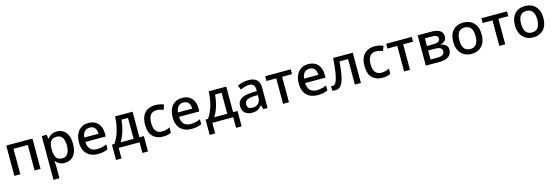

<svg xmlns="http://www.w3.org/2000/svg" viewBox="37 -1805 9547 3301"><g transform="rotate(-15 4811.0 -154.5)"><path d="M83 -539.1V0H189V-453.1H442.9V0H548.8V-539.1Z M983.9 -548.8C941.9 -548.8 908.2 -541 882.3 -524.9C856.4 -508.8 835.9 -489.7 820.8 -466.8H815.9L800.8 -539.1H714.8V240.2H820.8V20C820.8 -5.4 817.9 -42 814 -65.9H820.8C835.9 -45.4 856.4 -27.8 882.3 -12.7C908.2 2.4 941.4 9.8 982.9 9.8C1047.9 9.8 1100.1 -14.2 1140.1 -61.5C1179.7 -108.9 1199.7 -178.7 1199.7 -270C1199.7 -362.8 1180.2 -432.6 1140.6 -479C1101.1 -525.4 1048.8 -548.8 983.9 -548.8ZM959 -461.9C1004.4 -461.9 1037.6 -444.8 1059.1 -411.1C1080.1 -377 1090.8 -330.6 1090.8 -272C1090.8 -213.9 1080.1 -167 1059.1 -131.3C1037.6 -95.2 1004.9 -77.1 960.9 -77.1C907.7 -77.1 871.1 -94.2 851.1 -127.9C831.1 -161.6 820.8 -209 820.8 -271V-287.1C821.3 -345.7 832 -389.6 853 -418.5C873.5 -447.3 908.7 -461.9 959 -461.9Z M1546.9 -548.8C1401.9 -548.8 1303.7 -445.8 1303.7 -265.1C1303.7 -83.5 1412.1 9.8 1568.8 9.8C1606.9 9.8 1639.6 6.8 1667 1C1694.3 -4.9 1721.7 -13.7 1749 -25.9V-113.8C1720.2 -101.6 1692.4 -92.3 1665.5 -85.9C1638.7 -79.6 1607.4 -76.2 1572.8 -76.2C1473.1 -76.2 1415.5 -136.2 1413.1 -247.1H1774.9V-305.2C1774.9 -380.4 1754.4 -439.9 1713.9 -483.4C1673.3 -526.9 1617.7 -548.8 1546.9 -548.8ZM1546.9 -466.8C1588.4 -466.8 1618.7 -453.6 1638.7 -427.7C1658.2 -401.4 1668.5 -367.2 1668.9 -325.2H1415C1422.9 -415.5 1470.7 -466.8 1546.9 -466.8Z M2019.5 -539.1C2017.1 -457 2004.9 -376 1982.9 -295.9C1960.9 -215.8 1928.2 -145 1884.8 -84H1841.8V189H1939.9V0H2311.5V189H2410.6V-84H2331.5V-539.1ZM2227.5 -457V-84H1995.6C2059.6 -179.2 2100.1 -326.7 2111.8 -457Z M2728.5 9.8C2794.4 9.8 2835.9 0 2874.5 -22.9V-115.2C2835.9 -93.8 2792 -79.1 2731.9 -79.1C2638.2 -79.1 2589.8 -144 2589.8 -267.1C2589.8 -395 2638.7 -459 2735.8 -459C2772.9 -459 2817.4 -446.3 2854.5 -432.1L2886.7 -518.1C2852.1 -533.7 2796.9 -548.8 2736.8 -548.8C2687.5 -548.8 2643.6 -539.1 2605 -519.5C2527.8 -480.5 2480.5 -399.4 2480.5 -266.1C2480.5 -170.9 2503.4 -101.1 2548.8 -56.6C2594.2 -12.2 2653.8 9.8 2728.5 9.8Z M3213.9 -548.8C3068.8 -548.8 2970.7 -445.8 2970.7 -265.1C2970.7 -83.5 3079.1 9.8 3235.8 9.8C3273.9 9.8 3306.6 6.8 3334 1C3361.3 -4.9 3388.7 -13.7 3416 -25.9V-113.8C3387.2 -101.6 3359.4 -92.3 3332.5 -85.9C3305.7 -79.6 3274.4 -76.2 3239.7 -76.2C3140.1 -76.2 3082.5 -136.2 3080.1 -247.1H3441.9V-305.2C3441.9 -380.4 3421.4 -439.9 3380.9 -483.4C3340.3 -526.9 3284.7 -548.8 3213.9 -548.8ZM3213.9 -466.8C3255.4 -466.8 3285.6 -453.6 3305.7 -427.7C3325.2 -401.4 3335.4 -367.2 3335.9 -325.2H3082C3089.8 -415.5 3137.7 -466.8 3213.9 -466.8Z M3686.5 -539.1C3684.1 -457 3671.9 -376 3649.9 -295.9C3627.9 -215.8 3595.2 -145 3551.8 -84H3508.8V189H3606.9V0H3978.5V189H4077.6V-84H3998.5V-539.1ZM3894.5 -457V-84H3662.6C3726.6 -179.2 3767.1 -326.7 3778.8 -457Z M4387.7 -548.8C4315.4 -548.8 4247.6 -528.8 4196.8 -502L4230.5 -424.8C4277.3 -447.8 4328.1 -465.8 4382.8 -465.8C4447.8 -465.8 4485.8 -436.5 4485.8 -357.9V-328.1L4393.6 -325.2C4221.7 -319.3 4140.6 -262.2 4140.6 -152.8C4140.6 -96.7 4156.7 -55.7 4189 -29.8C4220.7 -3.4 4261.2 9.8 4309.6 9.8C4355 9.8 4390.6 2.9 4416.5 -10.7C4441.9 -23.9 4466.3 -45.4 4489.7 -75.2H4493.7L4514.6 0H4589.8V-365.2C4589.8 -491.7 4522.5 -548.8 4387.7 -548.8ZM4484.9 -258.8V-211.9C4484.9 -165.5 4471.2 -130.4 4443.4 -106.9C4415.5 -83.5 4381.3 -71.8 4339.8 -71.8C4286.6 -71.8 4249.5 -95.7 4249.5 -151.9C4249.5 -184.1 4261.2 -209 4285.2 -226.6C4309.1 -244.1 4351.6 -254.4 4412.6 -256.8Z M5147 -539.1H4690.9V-454.1H4865.7V0H4970.7V-454.1H5147Z M5459 -548.8C5314 -548.8 5215.8 -445.8 5215.8 -265.1C5215.8 -83.5 5324.2 9.8 5481 9.8C5519 9.8 5551.8 6.8 5579.1 1C5606.4 -4.9 5633.8 -13.7 5661.1 -25.9V-113.8C5632.3 -101.6 5604.5 -92.3 5577.6 -85.9C5550.8 -79.6 5519.5 -76.2 5484.9 -76.2C5385.3 -76.2 5327.6 -136.2 5325.2 -247.1H5687V-305.2C5687 -380.4 5666.5 -439.9 5626 -483.4C5585.4 -526.9 5529.8 -548.8 5459 -548.8ZM5459 -466.8C5500.5 -466.8 5530.8 -453.6 5550.8 -427.7C5570.3 -401.4 5580.6 -367.2 5581.1 -325.2H5327.1C5335 -415.5 5382.8 -466.8 5459 -466.8Z M6251 -539.1H5900.9C5893.6 -427.7 5883.8 -338.4 5872.6 -270.5C5849.1 -135.3 5816.4 -78.1 5773.9 -78.1C5761.2 -78.1 5750 -79.6 5740.7 -83V-2C5754.9 4.4 5773.9 7.8 5797.9 7.8C5837.9 7.8 5870.6 -7.8 5896 -38.6C5946.8 -100.6 5974.6 -232.9 5991.7 -454.1H6144V0H6251Z M6633.8 9.8C6699.7 9.8 6741.2 0 6779.8 -22.9V-115.2C6741.2 -93.8 6697.3 -79.1 6637.2 -79.1C6543.5 -79.1 6495.1 -144 6495.1 -267.1C6495.1 -395 6543.9 -459 6641.1 -459C6678.2 -459 6722.7 -446.3 6759.8 -432.1L6792 -518.1C6757.3 -533.7 6702.1 -548.8 6642.1 -548.8C6592.8 -548.8 6548.8 -539.1 6510.3 -519.5C6433.1 -480.5 6385.7 -399.4 6385.7 -266.1C6385.7 -170.9 6408.7 -101.1 6454.1 -56.6C6499.5 -12.2 6559.1 9.8 6633.8 9.8Z M7301.3 -539.1H6845.2V-454.1H7020V0H7125V-454.1H7301.3Z M7853 -401.9C7853 -504.4 7763.2 -539.1 7645 -539.1H7406.2V0H7645C7725.1 0 7782.7 -15.1 7817.9 -44.9C7852.5 -74.7 7870.1 -112.8 7870.1 -159.2C7870.1 -196.8 7857.9 -225.6 7834 -245.6C7809.6 -265.1 7779.8 -277.3 7745.1 -282.2V-286.1C7811 -297.9 7853 -336.9 7853 -401.9ZM7745.1 -390.1C7745.1 -343.8 7704.6 -320.8 7623 -320.8H7512.2V-457H7639.2C7712.9 -457 7745.1 -435.1 7745.1 -390.1ZM7760.3 -161.1C7760.3 -102.5 7713.9 -80.1 7635.3 -80.1H7512.2V-240.2H7633.3C7715.8 -240.2 7760.3 -217.3 7760.3 -161.1Z M8473.1 -270C8473.1 -449.2 8367.7 -548.8 8221.2 -548.8C8142.6 -548.8 8080.6 -524.9 8035.2 -476.6C7989.7 -428.2 7966.8 -359.4 7966.8 -270C7966.8 -92.3 8073.2 9.8 8218.3 9.8C8295.9 9.8 8357.9 -14.6 8404.3 -63.5C8450.2 -111.8 8473.1 -180.7 8473.1 -270ZM8076.2 -270C8076.2 -392.6 8119.1 -460.9 8219.2 -460.9C8318.8 -460.9 8364.3 -392.6 8364.3 -270C8364.3 -148.9 8319.8 -77.1 8220.2 -77.1C8120.1 -77.1 8076.2 -148.9 8076.2 -270Z M8996.1 -539.1H8540V-454.1H8714.8V0H8819.8V-454.1H8996.1Z M9571.3 -270C9571.3 -449.2 9465.8 -548.8 9319.3 -548.8C9240.7 -548.8 9178.7 -524.9 9133.3 -476.6C9087.9 -428.2 9064.9 -359.4 9064.9 -270C9064.9 -92.3 9171.4 9.8 9316.4 9.8C9394 9.8 9456.1 -14.6 9502.4 -63.5C9548.3 -111.8 9571.3 -180.7 9571.3 -270ZM9174.3 -270C9174.3 -392.6 9217.3 -460.9 9317.4 -460.9C9417 -460.9 9462.4 -392.6 9462.4 -270C9462.4 -148.9 9418 -77.1 9318.4 -77.1C9218.3 -77.1 9174.3 -148.9 9174.3 -270Z"/></g></svg>

Font: Noto Reveo Sans
Style: Regular
Weight: 500
Designer: Monotype Design Team
Foundry: Monotype Imaging Inc.
Version: Version 2.007